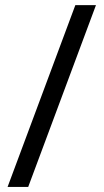

<svg xmlns="http://www.w3.org/2000/svg" viewBox="-20 -734 407 754"><path d="M356.9 -713.9 90.8 0H9.8L275.9 -713.9Z"/></svg>

Font: f06597129
Style: Regular
Weight: 400
Foundry: Ascender Corporation
Version: Version 1.10